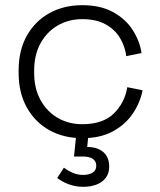

<svg xmlns="http://www.w3.org/2000/svg" viewBox="-20 -520 619 742"><path d="M52 -238V-248Q52 -326 84 -382.5Q116 -439 171.5 -469.5Q227 -500 298 -500Q368 -500 416.5 -473.5Q465 -447 492.5 -404.5Q520 -362 527 -315L468 -303Q463 -342 443 -374.5Q423 -407 387 -426.5Q351 -446 298 -446Q245 -446 203 -421.5Q161 -397 136.5 -352.5Q112 -308 112 -247V-239Q112 -178 136.5 -133.5Q161 -89 203 -64.5Q245 -40 298 -40Q378 -40 420 -81.5Q462 -123 472 -183L531 -171Q522 -124 493.5 -81.5Q465 -39 416.5 -12.5Q368 14 298 14Q227 14 171.5 -16.5Q116 -47 84 -104Q52 -161 52 -238ZM201 168 227 128Q243 140 261.5 148Q280 156 302 156Q323 156 337.5 147.5Q352 139 352 120Q352 103 338.5 94Q325 85 302 85H266L277 -22H324L317 48Q356 48 379 67.5Q402 87 402 124Q402 150 388.5 167.5Q375 185 352.5 193.5Q330 202 302 202Q272 202 246.5 192.5Q221 183 201 168Z"/></svg>

Font: Space Grotesk Frontify Light
Style: Regular
Weight: 300
Designer: Florian Karsten
Version: Version 2.000